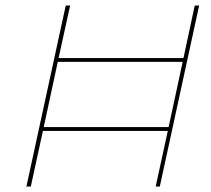

<svg xmlns="http://www.w3.org/2000/svg" viewBox="-20 -678 766 698"><path d="M704 -658 561 0H546L590 -202H136L92 0H76L219 -658H235L193 -467H647L688 -658ZM593 -216 644 -453H190L139 -216Z"/></svg>

Font: Ysabeau Thin
Style: Italic
Weight: 200
Italic angle: -12°
Designer: Christian Thalmann (Catharsis Fonts)
Version: Version 0.003